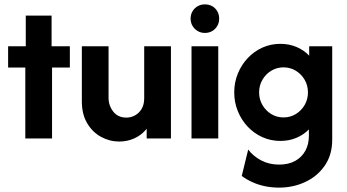

<svg xmlns="http://www.w3.org/2000/svg" viewBox="-20 -626 1568 868"><path d="M94.4 0V-320.8H16.7V-416.7H96.5V-555.6H213.2V-416.7H295.8V-320.8H215.3V0Z M519.4 13.9Q475.7 13.9 436.8 -7.3Q397.9 -28.5 374 -69.1Q350 -109.7 350 -167.4V-416.7H470.8V-183.3Q470.8 -148.6 492 -121.5Q513.2 -94.4 551.4 -94.4Q572.2 -94.4 590.6 -104.5Q609 -114.6 620.5 -134Q631.9 -153.5 631.9 -181.9V-416.7H752.8V0H643.1V-43.8Q620.8 -16 588.5 -1Q556.2 13.9 519.4 13.9Z M845.8 0V-416.7H966.7V0ZM906.2 -477.1Q888.2 -477.1 873.6 -485.8Q859 -494.4 850.3 -509Q841.7 -523.6 841.7 -541.7Q841.7 -560.4 850.3 -575Q859 -589.6 873.6 -597.9Q888.2 -606.2 906.2 -606.2Q925 -606.2 939.6 -597.9Q954.2 -589.6 962.5 -575Q970.8 -560.4 970.8 -541.7Q970.8 -523.6 962.5 -509Q954.2 -494.4 939.6 -485.8Q925 -477.1 906.2 -477.1Z M1241.7 222.2Q1209 222.2 1178.5 216Q1147.9 209.7 1121.2 197.6Q1094.4 185.4 1072.9 169.4L1102.1 50Q1124.3 79.9 1160.4 99Q1196.5 118.1 1241.7 118.1Q1284.7 118.1 1314.6 101.4Q1344.4 84.7 1360.4 55.6Q1376.4 26.4 1376.4 -11.8V-41Q1352.8 -16.7 1319.8 -2.8Q1286.8 11.1 1247.2 11.1Q1204.2 11.1 1166.3 -5.9Q1128.5 -22.9 1100 -53.1Q1071.5 -83.3 1055.2 -123.3Q1038.9 -163.2 1038.9 -208.3Q1038.9 -253.5 1055.2 -293.4Q1071.5 -333.3 1100 -363.5Q1128.5 -393.8 1166.3 -410.8Q1204.2 -427.8 1247.2 -427.8Q1287.5 -427.8 1320.8 -413.5Q1354.2 -399.3 1377.8 -374.3V-416.7H1481.9V5.6Q1481.9 73.6 1448.6 122.2Q1415.3 170.8 1360.4 196.5Q1305.6 222.2 1241.7 222.2ZM1261.8 -95.1Q1292.4 -95.1 1317.4 -110.4Q1342.4 -125.7 1357.3 -151.4Q1372.2 -177.1 1372.2 -208.3Q1372.2 -239.6 1357.3 -265.3Q1342.4 -291 1317.4 -306.2Q1292.4 -321.5 1261.8 -321.5Q1231.2 -321.5 1206.2 -306.2Q1181.2 -291 1166.3 -265.3Q1151.4 -239.6 1151.4 -208.3Q1151.4 -177.1 1166.3 -151.4Q1181.2 -125.7 1206.2 -110.4Q1231.2 -95.1 1261.8 -95.1Z"/></svg>

Font: Afacad Flux
Style: Bold
Weight: 700
Designer: Kristian Moeller
Foundry: Dicotype
Version: Version 1.100